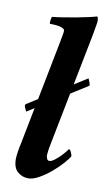

<svg xmlns="http://www.w3.org/2000/svg" viewBox="-82 -742 448 793"><g transform="rotate(10 141.5 -346.0)"><path d="M32 -292Q27 -287 32 -277Q37 -267 39 -262L277 -412Q280 -415 275.4 -426.3Q270.8 -437.7 269 -442ZM126 -563 40 -124Q39 -121 37.5 -113Q36 -105 34.5 -95.5Q33 -86 32 -76.9Q31 -67.9 31 -62.9Q31 -25 50.5 -8.5Q70 8 95 8Q115 8 140.5 -6.5Q166 -21 189 -40.5Q212 -60 230.5 -80.5Q249 -101 255 -113Q255 -118 250 -129Q245 -140 240 -140Q239 -138 231 -128Q223 -118 212 -106.9Q201 -95.9 189 -86.9Q177 -78 169 -78Q161 -78 158 -85.5Q155 -93 155 -99.8Q155 -103.7 156.5 -115.8Q158 -128 159 -133L252.2 -606.2Q254.2 -614.9 256.1 -626.4Q258 -638 260 -649.5Q262 -661 263.5 -669.5Q265 -678 265 -681Q265 -686 264 -692Q263 -698 259 -700Q251 -697 229 -692Q207 -687 180 -682Q153 -677 125.5 -672.5Q98 -668 77 -666Q74 -663 72.5 -651Q71 -639 73 -636.2Q79 -636.2 89.5 -635.7Q100 -635.2 110 -633.4Q120 -631.5 127.5 -627.8Q135 -624 135 -616.8Q135 -608.7 131.5 -592.8Q128 -577 126 -563Z"/></g></svg>

Font: Vermiglione
Style: Italic
Weight: 400
Italic angle: -11°
Version: Version 1.105